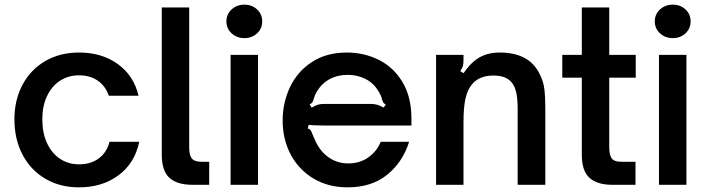

<svg xmlns="http://www.w3.org/2000/svg" viewBox="-20 -795 3037 826"><path d="M42 -282Q42 -365 77 -430.5Q112 -496 175 -532.5Q238 -569 320 -569Q419 -569 487.5 -519Q556 -469 576 -383H448Q434 -425 400.5 -448Q367 -471 320 -471Q274 -471 238 -447.5Q202 -424 182 -381Q162 -338 162 -282Q162 -224 182 -180Q202 -136 238 -112Q274 -88 320 -88Q371 -88 405.5 -114Q440 -140 451 -185H579Q560 -93 490 -41Q420 11 320 11Q238 11 175 -26Q112 -63 77 -129.5Q42 -196 42 -282Z M807 0Q742 0 709 -30Q676 -60 676 -129V-763H794V-160Q794 -127 805.5 -113Q817 -99 847 -99H880V0Z M1090 0H972V-559H1090ZM954 -703Q954 -734 976.5 -754.5Q999 -775 1031 -775Q1064 -775 1086 -754.5Q1108 -734 1108 -703Q1108 -672 1086 -651.5Q1064 -631 1031 -631Q999 -631 976.5 -651.5Q954 -672 954 -703Z M1196 -277Q1196 -353 1227.5 -420Q1259 -487 1321.5 -528Q1384 -569 1472 -569Q1546 -569 1609.5 -537.5Q1673 -506 1711.5 -442Q1750 -378 1750 -285V-255H1380Q1328 -255 1308 -258L1304 -242Q1313 -240 1316.5 -234.5Q1320 -229 1324 -218Q1333 -197 1335 -193Q1355 -146 1392.5 -119Q1430 -92 1478 -92Q1529 -92 1565.5 -118.5Q1602 -145 1618 -185H1740Q1713 -98 1646 -43.5Q1579 11 1475 11Q1393 11 1329.5 -26.5Q1266 -64 1231 -129.5Q1196 -195 1196 -277ZM1321 -332Q1336 -341 1347.5 -344.5Q1359 -348 1375 -348H1573Q1590 -348 1602.5 -344.5Q1615 -341 1630 -332L1640 -345Q1631 -350 1628.5 -354.5Q1626 -359 1623 -368Q1621 -382 1609 -401Q1589 -436 1554 -454.5Q1519 -473 1476 -473Q1432 -473 1398 -454.5Q1364 -436 1343 -401Q1335 -388 1329 -368Q1327 -360 1324 -355.5Q1321 -351 1312 -345Z M1856 0V-559H1974V-535Q1974 -520 1971 -510Q1968 -500 1960 -489L1974 -480Q2007 -528 2043.5 -548.5Q2080 -569 2130 -569Q2256 -569 2301 -478Q2318 -445 2322 -411Q2326 -377 2326 -327V0H2207V-327Q2207 -371 2200.5 -399Q2194 -427 2179 -443Q2155 -470 2103 -470Q2043 -470 2012 -434Q1992 -411 1983 -373Q1974 -335 1974 -269V0Z M2614 0Q2549 0 2516 -30Q2483 -60 2483 -129V-461H2399V-559H2483V-763H2601V-559H2715V-461H2601V-162Q2601 -130 2611 -114.5Q2621 -99 2655 -99H2714V0Z M2933 0H2815V-559H2933ZM2797 -703Q2797 -734 2819.5 -754.5Q2842 -775 2874 -775Q2907 -775 2929 -754.5Q2951 -734 2951 -703Q2951 -672 2929 -651.5Q2907 -631 2874 -631Q2842 -631 2819.5 -651.5Q2797 -672 2797 -703Z"/></svg>

Font: Open Sauce Sans SemiBold
Style: Regular
Weight: 600
Designer: Alfredo Marco Pradil
Foundry: Creative Sauce Fz LLC
Version: Version 1.477